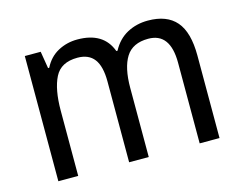

<svg xmlns="http://www.w3.org/2000/svg" viewBox="-81 -670 1004 794"><g transform="rotate(-15 421.0 -273.0)"><path d="M607 -546Q688 -546 728 -499.5Q768 -453 768 -353V0H683V-345Q683 -473 589 -473Q522 -473 493.5 -427.5Q465 -382 465 -296V0H381V-346Q381 -411 357.5 -442Q334 -473 286 -473Q215 -473 189 -421.5Q163 -370 163 -279V0H78V-536H146L158 -463H163Q184 -505 222 -525.5Q260 -546 305 -546Q417 -546 449 -458H454Q478 -503 518 -524.5Q558 -546 607 -546Z"/></g></svg>

Font: Noto Sans Myanmar SemiCondensed
Style: Regular
Weight: 400
Width: 4
Designer: Monotype Design Team
Foundry: Monotype Imaging Inc.
Version: Version 2.107; ttfautohint (v1.8.4.7-5d5b)